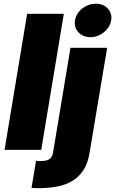

<svg xmlns="http://www.w3.org/2000/svg" viewBox="-20 -801 622 1026"><path d="M148.4 203.1 172.6 58.2Q178.3 58.9 183.8 59.3Q189.3 59.7 195.3 59.7Q213.1 59.7 225.1 57Q237.2 54.3 245 48.7Q252.8 43 257.1 34.4Q261.4 25.9 263.5 14.2L356.5 -545.5H552.6L458.1 18.5Q449.2 72.4 426 108.1Q402.7 143.8 367.4 165.3Q332 186.8 286 195.7Q240.1 204.5 186.1 204.5Q176.8 204.5 167.3 204.2Q157.7 203.8 148.4 203.1ZM125 -727.3H321L200.3 0H4.3ZM380.7 -691.8Q383.9 -711.6 394.4 -728Q404.8 -744.3 420.1 -756.2Q435.4 -768.1 454 -774.7Q472.7 -781.2 492.2 -781.2Q532.3 -781.2 556.1 -755.3Q580.3 -729 573.9 -691.8Q570.7 -672.2 560 -655.9Q549.4 -639.6 534.3 -627.7Q519.2 -615.8 500.7 -609Q482.2 -602.3 463.1 -602.3Q424 -602.3 398.8 -628.9Q375 -654.5 380.7 -691.8Z"/></svg>

Font: Inter P Black
Style: Italic
Weight: 900
Italic angle: -9.40001°
Designer: Rasmus Andersson
Foundry: rsms
Version: Version 3.018;git-588b23468